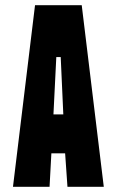

<svg xmlns="http://www.w3.org/2000/svg" viewBox="-20 -720 450 740"><path d="M30 0 115 -700H295L380 0H240L231 -129H178L171 0ZM186 -279H224L214 -500H197Z"/></svg>

Font: Vina Sans
Style: Regular
Weight: 400
Designer: Andree Nguyen
Foundry: Nguyen Type Foundry
Version: Version 1.002; ttfautohint (v1.8.4.7-5d5b);gftools[0.9.28]